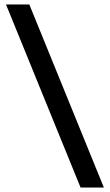

<svg xmlns="http://www.w3.org/2000/svg" viewBox="-20 -725 495 865"><path d="M343 120 7 -705H112L448 120Z"/></svg>

Font: Pitagon Sans Text Medium
Style: Regular
Weight: 500
Designer: Travis Tran
Foundry: Pitagon
Version: Version 1.000; ttfautohint (v1.8.4.7-5d5b);gftools[0.9.26]